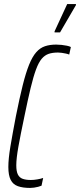

<svg xmlns="http://www.w3.org/2000/svg" viewBox="-20 -915 393 943"><path d="M128 8Q92 8 68 -0.5Q44 -9 32.5 -31.5Q21 -54 21 -95Q21 -135 31 -195Q41 -255 58 -344Q76 -434 91.5 -496Q107 -558 123 -597.5Q139 -637 158 -658.5Q177 -680 201 -688Q225 -696 256 -696Q269 -696 282.5 -694.5Q296 -693 308.5 -690.5Q321 -688 328 -684L320 -647Q313 -650 303 -652Q293 -654 283.5 -655.5Q274 -657 265 -657Q238 -657 219 -650.5Q200 -644 185 -626.5Q170 -609 157 -574Q144 -539 130.5 -483Q117 -427 100 -344Q81 -254 70.5 -195.5Q60 -137 60 -103Q60 -73 68 -57.5Q76 -42 92 -36.5Q108 -31 132 -31Q146 -31 163.5 -34Q181 -37 192 -41L184 -3Q177 0 167.5 2.5Q158 5 147.5 6.5Q137 8 128 8ZM248 -756V-761L310 -895H353V-890L275 -756Z"/></svg>

Font: Saira UltraCondensed ExtraLight
Style: Italic
Weight: 250
Width: 1
Italic angle: -12°
Designer: Hector Gatti with collaboration of the Omnibus-Type team
Foundry: Omnibus-Type
Version: Version 1.101